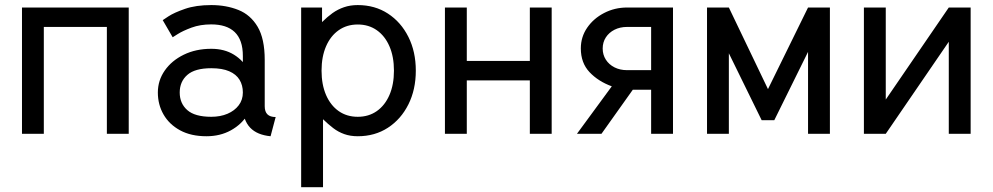

<svg xmlns="http://www.w3.org/2000/svg" viewBox="-20 -538 3991 772"><path d="M68.4 -507.8V0H156.2V-429.7H409.7V0H497.6V-507.8H409.7H156.2Z M810.1 9.8Q865.2 9.8 908.2 -13.9Q951.2 -37.6 975.8 -77.4Q1000.5 -117.2 1000.5 -166Q1000.5 -214.8 979.7 -254.6Q959 -294.4 920.7 -318.1Q882.3 -341.8 829.6 -341.8Q767.6 -341.8 719 -318.1Q670.4 -294.4 642.6 -254.6Q614.7 -214.8 614.7 -166Q614.7 -117.2 637.7 -77.4Q660.6 -37.6 704.3 -13.9Q748 9.8 810.1 9.8ZM956.5 -166Q956.5 -136.7 939.9 -114.7Q923.3 -92.8 894.8 -80.6Q866.2 -68.4 829.6 -68.4Q763.7 -68.4 733.2 -95.2Q702.6 -122.1 702.6 -166Q702.6 -210 733.2 -236.8Q763.7 -263.7 829.6 -263.7Q873.5 -263.7 901.6 -251.5Q929.7 -239.3 943.1 -217.3Q956.5 -195.3 956.5 -166ZM1044.4 -110.8V-296.9Q1044.4 -382.3 1015.9 -430.4Q987.3 -478.5 938.5 -498Q889.6 -517.6 829.6 -517.6Q767.6 -517.6 723.9 -502.4Q680.2 -487.3 657.2 -472.2Q634.3 -457 634.3 -457L674.3 -388.2Q674.3 -388.2 694.8 -401.1Q715.3 -414.1 750.2 -427Q785.2 -439.9 829.1 -439.9Q859.9 -439.9 883.5 -432.4Q907.2 -424.8 923.6 -409.2Q939.9 -393.6 948.2 -369.6Q956.5 -345.7 956.5 -312.5V-228.5L966.3 -219.2V-125L956.5 -110.8Q956.5 -82.5 964.1 -61Q971.7 -39.6 985.8 -24.7Q1000 -9.8 1020.8 -1.2Q1041.5 7.3 1067.9 9.8L1088.4 -67.4Q1066.4 -67.4 1055.4 -78.1Q1044.4 -88.9 1044.4 -110.8Z M1272.9 -253.9Q1272.9 -310.1 1291 -351.8Q1309.1 -393.6 1341.8 -416.5Q1374.5 -439.5 1418.5 -439.5Q1462.4 -439.5 1495.1 -416.5Q1527.8 -393.6 1545.9 -351.8Q1564 -310.1 1564 -253.9Q1564 -197.8 1545.9 -156Q1527.8 -114.3 1495.1 -91.3Q1462.4 -68.4 1418.5 -68.4Q1374.5 -68.4 1341.8 -91.3Q1309.1 -114.3 1291 -156Q1272.9 -197.8 1272.9 -253.9ZM1190.9 -425.8V214.8H1278.8V-58.6Q1299.8 -38.1 1320.1 -22.7Q1340.3 -7.3 1364.3 1.2Q1388.2 9.8 1418.5 9.8Q1487.3 9.8 1539.8 -24.4Q1592.3 -58.6 1622.1 -118.2Q1651.9 -177.7 1651.9 -253.9Q1651.9 -330.1 1622.1 -389.6Q1592.3 -449.2 1539.8 -483.4Q1487.3 -517.6 1418.5 -517.6Q1388.2 -517.6 1363.3 -509Q1338.4 -500.5 1317.1 -485.4Q1295.9 -470.2 1274.9 -449.2V-507.8H1190.9Q1190.9 -507.8 1190.9 -497.8Q1190.9 -487.8 1190.9 -469.2Q1190.9 -450.7 1190.9 -425.8Z M1769 -507.8V0H1856.9V-214.8H2110.4V0H2198.2V-507.8H2110.4V-293H1856.9V-507.8Z M2686 0H2598.1V-177.2H2524.4L2398.4 0H2299.8L2439.9 -190.9Q2385.3 -210.9 2350.3 -248Q2315.4 -285.2 2315.4 -343.3Q2315.4 -389.6 2341.1 -426.8Q2366.7 -463.9 2409.2 -485.8Q2451.7 -507.8 2501.5 -507.8H2686ZM2598.1 -429.7H2501.5Q2473.1 -429.7 2450.9 -418.5Q2428.7 -407.2 2416 -387.7Q2403.3 -368.2 2403.3 -342.8Q2403.3 -317.9 2416 -298.1Q2428.7 -278.3 2450.9 -267.1Q2473.1 -255.9 2501.5 -255.9H2598.1Z M3067.9 -179.7 3229 -507.8 3277.8 -428.2 3093.3 -54.7H3042.5L2859.4 -428.2L2910.6 -507.8ZM3316.9 -507.8V0H3229V-507.8ZM2822.8 -507.8H2910.6V0H2822.8Z M3794.9 -507.8H3882.8V0H3794.9V-370.1L3541.5 0H3453.6V-507.8H3541.5V-137.7Z"/></svg>

Font: Giphurs SC
Style: Regular
Weight: 400
Version: Version 0.920